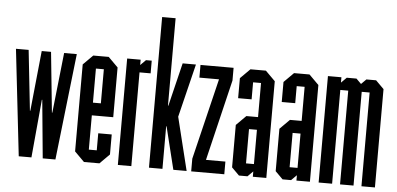

<svg xmlns="http://www.w3.org/2000/svg" viewBox="-51 -863 1994 965"><g transform="rotate(5 946.0 -380.0)"><path d="M194 0 166 -293H164L137 0H73L12 -537H76L109 -233H111L142 -537H189L220 -233H222L255 -537H319L258 0Z M402 0 353 -49V-488L402 -537H480L529 -488V-237H421V-64H461V-150H529V-49L480 0ZM461 -473H421V-301H461Z M573 0V-537H641V-510L668 -537H697V-473H641V0Z M853 0 800 -215H798V0H730V-760H798V-319H800L853 -537H920L854 -268L920 0Z M943 0V-64L1042 -473H943V-537H1110V-473L1012 -64H1110V0Z M1254 0V-27L1227 0H1184L1146 -38V-252L1195 -301H1254V-473H1214V-387H1146V-488L1195 -537H1273L1322 -488V0ZM1254 -237H1214V-64H1254Z M1474 0V-27L1447 0H1404L1366 -38V-252L1415 -301H1474V-473H1434V-387H1366V-488L1415 -537H1493L1542 -488V0ZM1474 -237H1434V-64H1474Z M1802 0V-473H1762V0H1694V-473H1654V0H1586V-537H1654V-510L1681 -537H1730L1755 -512L1780 -537H1829L1870 -496V0Z"/></g></svg>

Font: Commune Nuit Debout
Style: Regular
Weight: 400
Designer: Sébastien Marchal
Foundry: Sébastien Marchal
Version: Version 1.003;PS 1.3;hotconv 1.0.88;makeotf.lib2.5.647800